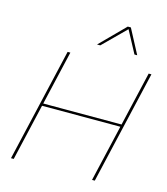

<svg xmlns="http://www.w3.org/2000/svg" viewBox="-127 -983 937 1080"><g transform="rotate(15 341.0 -442.5)"><path d="M680 -660 527 0H511L664 -660ZM208 -660 55 0H39L192 -660ZM600 -344 596 -330H123L127 -344ZM500 -885 575 -743H559L490 -872L360 -743H341L482 -885Z"/></g></svg>

Font: Work Sans Thin
Style: Italic
Weight: 250
Italic angle: -13°
Designer: Wei Huang
Foundry: Wei Huang
Version: Version 2.012